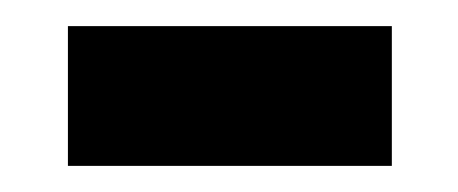

<svg xmlns="http://www.w3.org/2000/svg" viewBox="-20 -342 351 147"><path d="M32 -215V-322H280V-215Z"/></svg>

Font: Noto Sans SemiCondensed SemiBold
Style: Regular
Weight: 600
Width: 4
Designer: Monotype Design Team
Foundry: Monotype Imaging Inc.
Version: Version 2.013; ttfautohint (v1.8.4.7-5d5b)